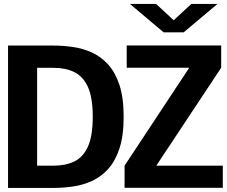

<svg xmlns="http://www.w3.org/2000/svg" viewBox="-20 -924 1116 944"><path d="M619 -904.5H747.5L834 -824.5L920.5 -904.5H1049L883 -765H784.5ZM592.5 -0.5V-109.5L910.5 -591H603V-700.5H1067.5V-591L748.5 -109.5H1075.5V-0.5ZM19.5 0V-700H242.5Q289.5 -700 338.5 -693Q387.5 -686 432 -665.8Q476.5 -645.5 511.8 -606.8Q547 -568 567.5 -505.5Q588 -443 588 -350Q588 -257 567.5 -194.5Q547 -132 511.8 -93.2Q476.5 -54.5 432 -34.2Q387.5 -14 338.5 -7Q289.5 0 242.5 0ZM162.5 -109.5H244.5Q302.5 -109.5 345.5 -130.2Q388.5 -151 412.2 -203Q436 -255 436 -350Q436 -445 412 -497Q388 -549 344.8 -569.8Q301.5 -590.5 244.5 -590.5H162.5Z"/></svg>

Font: Trispace SemiExpanded SemiBold
Style: Regular
Weight: 600
Width: 6
Designer: Tyler Finck
Foundry: Etcetera Type Company
Version: Version 1.210; ttfautohint (v1.8.3)